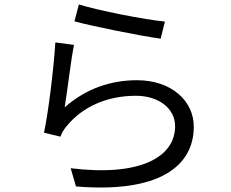

<svg xmlns="http://www.w3.org/2000/svg" viewBox="-20 -804 1040 864"><path d="M335 -784 315 -708C391 -687 608 -643 703 -630L722 -707C634 -715 421 -757 335 -784ZM313 -602 229 -613C223 -508 198 -298 178 -207L252 -189C258 -205 267 -222 282 -239C352 -323 460 -373 592 -373C694 -373 768 -316 768 -236C768 -99 614 -8 298 -47L322 35C694 66 852 -55 852 -234C852 -351 750 -443 597 -443C477 -443 367 -405 271 -321C282 -385 299 -534 313 -602Z"/></svg>

Font: Source Han Sans TC
Style: Regular
Weight: 400
Designer: Ryoko NISHIZUKA 西塚涼子 (kana, bopomofo & ideographs); Paul D. Hunt (Latin, Greek & Cyrillic); Sandoll Communications 산돌커뮤니
Foundry: Adobe
Version: Version 2.002;hotconv 1.0.116;makeotfexe 2.5.65601